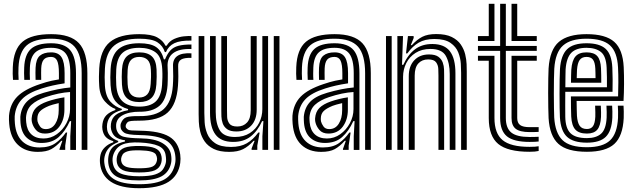

<svg xmlns="http://www.w3.org/2000/svg" viewBox="-20 -790 3337 1012"><path d="M410.5 0V-404Q410.5 -501.5 373.2 -543.8Q336 -586 249.5 -586Q160.5 -586 120.8 -550.9Q81 -515.8 77.5 -434.8Q77 -419.5 76.9 -402.8Q76.8 -386 78.2 -369.2H48.5Q47 -387 46.9 -401.4Q46.8 -415.8 47.5 -436Q51.2 -530 98.8 -570Q146.2 -610 249.5 -610Q352 -610 396.2 -562.2Q440.5 -514.5 440.5 -404V0ZM350.5 0.2V-72L355 -151.5H348.2Q324.2 -98.2 289 -67.2Q253.8 -36.2 197.8 -36.5Q152 -36.8 122.4 -62.8Q92.8 -88.8 88.2 -142.2Q88 -147.2 87.4 -157.6Q86.8 -168 87.2 -174.5Q91.5 -221.8 119.6 -252.2Q147.8 -282.8 210.5 -301Q287.8 -323.5 350.5 -329V-404Q350.5 -475.8 327.2 -506.9Q304 -538 249.5 -538Q192.2 -538 166 -513.6Q139.8 -489.2 137.5 -433.5Q137 -419 136.8 -403Q136.5 -387 137.8 -369.2H108Q106.8 -388.5 106.9 -404.4Q107 -420.2 107.5 -434Q110.2 -502.5 143.2 -532.2Q176.2 -562 249.5 -562Q319.8 -562 350.1 -525.4Q380.5 -488.8 380.5 -404V0.2ZM178.8 10.5Q114 10.5 74.4 -26.8Q34.8 -64 28.5 -137Q27.8 -146.2 27.2 -159.4Q26.8 -172.5 27.5 -180.2Q32.8 -241.8 70.9 -280.6Q109 -319.5 191.2 -346.8Q210.5 -353.2 224.1 -357.2Q237.8 -361.2 252.8 -364.5Q267.8 -367.8 290.5 -371.5V-404.2Q290.5 -450.2 281.1 -470.1Q271.8 -490 249.5 -490Q222.2 -490 210.4 -475.6Q198.5 -461.2 197.2 -429.5Q197 -424.2 196.8 -406Q196.5 -387.8 197.2 -369.2H167.5Q166.5 -391.5 166.9 -406.9Q167.2 -422.2 167.5 -432.8Q169.5 -479 190.2 -496.5Q211 -514 249.5 -514Q288 -514 304.2 -488.5Q320.5 -463 320.5 -404.2V-350.8Q283.5 -345.2 256.8 -339.1Q230 -333 201 -324Q127.2 -300.8 94.8 -266Q62.2 -231.2 57.5 -177.8Q57 -170.5 57.4 -159.2Q57.8 -148 58.5 -139.5Q63.8 -77.2 97.8 -45Q131.8 -12.8 188.5 -12.8Q240.8 -12.8 273 -35.9Q305.2 -59 327.2 -91.5H334L323.8 -22.5V0H294L293.5 -4L308.8 -48H303.2Q276.8 -18.5 250.5 -4Q224.2 10.5 178.8 10.5ZM209 -60Q247.8 -60 279.5 -82.6Q311.2 -105.2 330.2 -140.8Q349.2 -176.2 349.2 -214.8V-305Q290.8 -301.5 220 -278Q173.2 -262.5 146.5 -238Q119.8 -213.5 117 -169.5Q116.8 -162.8 117.4 -155.9Q118 -149 118.2 -144.8Q121.8 -104 145.2 -82Q168.8 -60 209 -60ZM216.8 -86Q185.8 -86 169.4 -105.1Q153 -124.2 148 -147.5Q146.2 -157.2 146.8 -166.5Q149.5 -201 169.6 -221.1Q189.8 -241.2 229 -255Q248.8 -262 272.8 -267.9Q296.8 -273.8 319.5 -277V-212Q319.5 -158.5 292.5 -122.2Q265.5 -86 216.8 -86ZM221.2 -109.5Q253.8 -109.5 271.6 -137.9Q289.5 -166.2 289.5 -209.2V-246.5Q252.8 -237.8 238.5 -232Q205.2 -218.2 191.4 -204Q177.5 -189.8 177 -166.8Q177 -162 177 -158.1Q177 -154.2 178 -150Q181 -137.8 190.9 -123.6Q200.8 -109.5 221.2 -109.5Z M713.2 202Q615.8 202 564.2 167.9Q512.8 133.8 507 69Q505 46 510 25Q515 3.5 533.2 -14Q551.5 -31.5 577 -40V-46Q552 -53.2 538.2 -67.4Q524.5 -81.5 520 -107Q517.5 -121 520 -136.8Q524.2 -165.8 540.6 -182.5Q557 -199.2 588 -210V-216Q560 -225.5 533.1 -255.2Q506.2 -285 503 -337Q501.2 -364.8 501.5 -386.1Q501.8 -407.5 503 -430Q508.8 -526.5 559.1 -568.2Q609.5 -610 714 -610Q777.2 -610 808.2 -593.2Q839.2 -576.5 852.2 -549H858.2Q873.2 -574 898.6 -585Q924 -596 949.2 -598.5Q974.5 -601 989 -600V-576Q930.2 -577.2 899.1 -562.4Q868 -547.5 854.8 -515.5H848.8Q838.8 -548.2 809.8 -567.1Q780.8 -586 714 -586Q625.2 -586 581.6 -549.5Q538 -513 533 -429Q530.2 -383 533 -338Q536.5 -282.2 562.2 -254.1Q588 -226 622 -216.2V-210.2Q585.5 -199.5 567.5 -182.4Q549.5 -165.2 544.8 -137.5Q542.2 -122.2 544.8 -106.2Q551.5 -65.8 603 -47.2V-41.2Q571.2 -28 556 -12Q540.8 4 534.2 24.8Q527.2 47 529.8 68.5Q536.8 127 580.2 154Q623.8 181 713.2 181Q805.5 181 849.4 154.1Q893.2 127.2 903.5 69Q907 50 903.2 25.2Q895.2 -27 852.9 -51.6Q810.5 -76.2 719 -78Q681.2 -78.8 662 -81.9Q642.8 -85 634.1 -91Q625.5 -97 619.8 -106Q616.2 -111.8 615.4 -122Q614.5 -132.2 616.5 -138Q626 -164 645 -171.4Q664 -178.8 714 -178Q801.2 -176.8 843.1 -215.2Q885 -253.8 891 -338Q892.8 -361.8 893 -387.6Q893.2 -413.5 892 -439.8Q888.2 -514.8 989 -509V-485Q951.2 -486.2 934.5 -476.1Q917.8 -466 919 -440Q920.2 -413.5 920 -387.2Q919.8 -361 918 -337Q911 -240 863.9 -197Q816.8 -154 714 -154Q685.5 -154 671.8 -152.4Q658 -150.8 652.6 -146Q647.2 -141.2 643.2 -131.5Q642.5 -129.8 642.4 -124.8Q642.2 -119.8 644.8 -116.2Q649.8 -109.8 655 -106.6Q660.2 -103.5 674.2 -102.5Q688.2 -101.5 719.2 -101Q821.8 -99.5 871.4 -70.2Q921 -41 930 25Q933 47.2 930 69Q920.8 134.8 868.4 168.4Q816 202 713.2 202ZM713.2 161Q630.5 161 593.6 140Q556.8 119 550.8 70Q548.2 47.5 553.5 24.8Q560 -3.2 580 -19.2Q600 -35.2 639 -44.5V-50.5Q608 -54.8 590.5 -67.2Q573 -79.8 565.8 -106.8Q562.5 -119.8 564.8 -137.5Q568.8 -167.2 590 -184.1Q611.2 -201 655 -209.2V-215.2Q613.2 -226.8 589.8 -255Q566.2 -283.2 562.8 -341Q561.5 -362.5 561.5 -382Q561.5 -401.5 563 -426.5Q567.2 -499 603.8 -530.5Q640.2 -562 714 -562Q773 -562 802.2 -542.4Q831.5 -522.8 843.8 -477.2H849.8Q862.2 -507.2 878.2 -524.4Q894.2 -541.5 920.4 -548.5Q946.5 -555.5 989 -555.5V-531.5Q924.5 -534.2 892.1 -509.4Q859.8 -484.5 863.5 -435.2Q864.5 -423.5 864.5 -404.9Q864.5 -386.2 864.2 -368.5Q864 -350.8 863.2 -341.5Q857.8 -264 820.1 -232Q782.5 -200 714 -201Q690.8 -201.5 665 -196.4Q639.2 -191.2 619.5 -178.6Q599.8 -166 593.8 -143.5Q591.8 -135.8 592 -125Q592.2 -114.2 594 -107.8Q603.2 -76.2 632.6 -69Q662 -61.8 719.5 -60.8Q795 -59.8 835 -36.4Q875 -13 881.5 25.2Q885.8 49.5 881.8 69.2Q872 117 832.2 139Q792.5 161 713.2 161ZM714 -228Q771.5 -228 800.6 -254.9Q829.8 -281.8 834.2 -343.5Q835.5 -361 836 -382.1Q836.5 -403.2 835.2 -425.2Q832 -490.5 799.9 -514.2Q767.8 -538 714 -538Q655.5 -538 626 -511.6Q596.5 -485.2 592.8 -424.5Q591.5 -404.2 591.6 -382.6Q591.8 -361 592.8 -342.5Q596.2 -283.8 625.9 -255.9Q655.5 -228 714 -228ZM714 -252Q671 -252 648.4 -273.4Q625.8 -294.8 622.8 -344.2Q621.5 -366.2 621.6 -384.9Q621.8 -403.5 622.8 -422.2Q625.8 -471.5 648.2 -492.8Q670.8 -514 714 -514Q757.8 -514 780.2 -493.1Q802.8 -472.2 805.2 -424Q807 -386 804.2 -344.8Q800.8 -295.2 778.2 -273.6Q755.8 -252 714 -252ZM714 -276Q740.2 -276 755.9 -292.1Q771.5 -308.2 774.2 -347.5Q775.5 -366.8 776 -383.4Q776.5 -400 775.2 -422.5Q773.5 -458.8 757.9 -474.4Q742.2 -490 714 -490Q686 -490 670.5 -474Q655 -458 652.8 -421Q651.8 -401.5 651.6 -384.1Q651.5 -366.8 652.8 -346Q655 -308.5 670.5 -292.2Q686 -276 714 -276ZM713.2 139Q768.8 139 797.4 129.6Q826 120.2 837.6 104.2Q849.2 88.2 853.8 69Q857.5 52.2 852.5 24.5Q846.5 -7.5 813.8 -21.5Q781 -35.5 719.2 -38.8Q656 -42.2 623.4 -27.4Q590.8 -12.5 577.5 25.2Q570.5 45.5 574.5 69.5Q581 108.5 614.4 123.8Q647.8 139 713.2 139ZM713.2 119Q652 119 626.9 106.6Q601.8 94.2 596.5 69Q591.8 46 599.8 25Q609.8 -1 636.1 -11.2Q662.5 -21.5 720.2 -20.5Q771.8 -19.5 796.6 -9.1Q821.5 1.2 828.8 24.8Q835.8 46.5 829.8 68.5Q822.2 95.8 796.6 107.4Q771 119 713.2 119ZM713.2 97Q754.2 97 774.9 91.2Q795.5 85.5 803 69Q813.5 47 802 25Q791 4 719.2 2.5Q672.5 1.2 652.6 7.6Q632.8 14 626.5 24.2Q612.5 47.5 622 69Q628.8 84 648.8 90.5Q668.8 97 713.2 97Z M1188 10.5Q1137.8 10.5 1106.6 -4.9Q1075.5 -20.2 1058.8 -44.5Q1042 -68.8 1035.4 -96.1Q1028.8 -123.5 1027.9 -148.1Q1027 -172.8 1027 -188.2V-600H1057V-194.2Q1057 -175.8 1058.6 -146Q1060.2 -116.2 1072 -86.2Q1083.8 -56.2 1113.1 -35.9Q1142.5 -15.5 1198 -15.5Q1247.2 -15.5 1280.5 -34.5Q1313.8 -53.5 1341.5 -91.5H1348.5L1336.2 -22.5V0H1306.2L1306 -7L1322.2 -48H1316.8Q1289.5 -18 1261.2 -3.8Q1233 10.5 1188 10.5ZM1423 0V-600H1453V0ZM1226 -97Q1193.5 -97 1176.8 -109.4Q1160 -121.8 1153.8 -139.9Q1147.5 -158 1147 -176.2Q1146.5 -194.5 1146.5 -206.2V-600H1176.5V-208Q1176.5 -193.5 1177.2 -173.5Q1178 -153.5 1189.1 -138.4Q1200.2 -123.2 1230.8 -123.2Q1263 -123.2 1282.2 -144.4Q1301.5 -165.5 1301.5 -208.8V-600H1333V-212Q1333 -158.5 1303.9 -127.8Q1274.8 -97 1226 -97ZM1207 -42Q1144.5 -42.5 1115.8 -80.8Q1087 -119 1087 -196.2V-600H1117V-200.2Q1117 -138.8 1138.4 -103.4Q1159.8 -68 1218.5 -68Q1264.8 -68 1296.9 -88.6Q1329 -109.2 1345.9 -142.8Q1362.8 -176.2 1362.8 -214.8V-600H1393V0H1363V-72L1368.5 -151.5H1361.5Q1338 -99.2 1300.9 -70.4Q1263.8 -41.5 1207 -42Z M1904.5 0V-404Q1904.5 -501.5 1867.2 -543.8Q1830 -586 1743.5 -586Q1654.5 -586 1614.8 -550.9Q1575 -515.8 1571.5 -434.8Q1571 -419.5 1570.9 -402.8Q1570.8 -386 1572.2 -369.2H1542.5Q1541 -387 1540.9 -401.4Q1540.8 -415.8 1541.5 -436Q1545.2 -530 1592.8 -570Q1640.2 -610 1743.5 -610Q1846 -610 1890.2 -562.2Q1934.5 -514.5 1934.5 -404V0ZM1844.5 0.2V-72L1849 -151.5H1842.2Q1818.2 -98.2 1783 -67.2Q1747.8 -36.2 1691.8 -36.5Q1646 -36.8 1616.4 -62.8Q1586.8 -88.8 1582.2 -142.2Q1582 -147.2 1581.4 -157.6Q1580.8 -168 1581.2 -174.5Q1585.5 -221.8 1613.6 -252.2Q1641.8 -282.8 1704.5 -301Q1781.8 -323.5 1844.5 -329V-404Q1844.5 -475.8 1821.2 -506.9Q1798 -538 1743.5 -538Q1686.2 -538 1660 -513.6Q1633.8 -489.2 1631.5 -433.5Q1631 -419 1630.8 -403Q1630.5 -387 1631.8 -369.2H1602Q1600.8 -388.5 1600.9 -404.4Q1601 -420.2 1601.5 -434Q1604.2 -502.5 1637.2 -532.2Q1670.2 -562 1743.5 -562Q1813.8 -562 1844.1 -525.4Q1874.5 -488.8 1874.5 -404V0.2ZM1672.8 10.5Q1608 10.5 1568.4 -26.8Q1528.8 -64 1522.5 -137Q1521.8 -146.2 1521.2 -159.4Q1520.8 -172.5 1521.5 -180.2Q1526.8 -241.8 1564.9 -280.6Q1603 -319.5 1685.2 -346.8Q1704.5 -353.2 1718.1 -357.2Q1731.8 -361.2 1746.8 -364.5Q1761.8 -367.8 1784.5 -371.5V-404.2Q1784.5 -450.2 1775.1 -470.1Q1765.8 -490 1743.5 -490Q1716.2 -490 1704.4 -475.6Q1692.5 -461.2 1691.2 -429.5Q1691 -424.2 1690.8 -406Q1690.5 -387.8 1691.2 -369.2H1661.5Q1660.5 -391.5 1660.9 -406.9Q1661.2 -422.2 1661.5 -432.8Q1663.5 -479 1684.2 -496.5Q1705 -514 1743.5 -514Q1782 -514 1798.2 -488.5Q1814.5 -463 1814.5 -404.2V-350.8Q1777.5 -345.2 1750.8 -339.1Q1724 -333 1695 -324Q1621.2 -300.8 1588.8 -266Q1556.2 -231.2 1551.5 -177.8Q1551 -170.5 1551.4 -159.2Q1551.8 -148 1552.5 -139.5Q1557.8 -77.2 1591.8 -45Q1625.8 -12.8 1682.5 -12.8Q1734.8 -12.8 1767 -35.9Q1799.2 -59 1821.2 -91.5H1828L1817.8 -22.5V0H1788L1787.5 -4L1802.8 -48H1797.2Q1770.8 -18.5 1744.5 -4Q1718.2 10.5 1672.8 10.5ZM1703 -60Q1741.8 -60 1773.5 -82.6Q1805.2 -105.2 1824.2 -140.8Q1843.2 -176.2 1843.2 -214.8V-305Q1784.8 -301.5 1714 -278Q1667.2 -262.5 1640.5 -238Q1613.8 -213.5 1611 -169.5Q1610.8 -162.8 1611.4 -155.9Q1612 -149 1612.2 -144.8Q1615.8 -104 1639.2 -82Q1662.8 -60 1703 -60ZM1710.8 -86Q1679.8 -86 1663.4 -105.1Q1647 -124.2 1642 -147.5Q1640.2 -157.2 1640.8 -166.5Q1643.5 -201 1663.6 -221.1Q1683.8 -241.2 1723 -255Q1742.8 -262 1766.8 -267.9Q1790.8 -273.8 1813.5 -277V-212Q1813.5 -158.5 1786.5 -122.2Q1759.5 -86 1710.8 -86ZM1715.2 -109.5Q1747.8 -109.5 1765.6 -137.9Q1783.5 -166.2 1783.5 -209.2V-246.5Q1746.8 -237.8 1732.5 -232Q1699.2 -218.2 1685.4 -204Q1671.5 -189.8 1671 -166.8Q1671 -162 1671 -158.1Q1671 -154.2 1672 -150Q1675 -137.8 1684.9 -123.6Q1694.8 -109.5 1715.2 -109.5Z M2410.5 0V-405.8Q2410.5 -424.2 2408.9 -453.9Q2407.2 -483.5 2395.5 -513.5Q2383.8 -543.5 2354.4 -564Q2325 -584.5 2269.5 -584.5Q2220 -584.5 2187.1 -565.4Q2154.2 -546.2 2126.8 -508.5H2120L2130.2 -600H2160L2160.5 -590L2145.2 -552H2150.8Q2177.5 -581.5 2205.8 -596Q2234 -610.5 2279.2 -610.5Q2329.8 -610.5 2360.9 -595.1Q2392 -579.8 2408.6 -555.5Q2425.2 -531.2 2431.9 -503.9Q2438.5 -476.5 2439.4 -451.9Q2440.2 -427.2 2440.2 -411.8V0ZM2014.5 0V-600H2044.5V0ZM2074.5 0V-600H2104.2L2099 -448.5H2105.8Q2130.2 -502.2 2167.8 -530.4Q2205.2 -558.5 2260.2 -558Q2323 -557.5 2351.8 -519.2Q2380.5 -481 2380.5 -403.8V0H2350.5V-399.8Q2350.5 -458.2 2330 -495.1Q2309.5 -532 2249 -532Q2203 -532 2170.6 -511.4Q2138.2 -490.8 2121.4 -457.4Q2104.5 -424 2104.5 -385.2V0ZM2134.5 0V-388Q2134.5 -441.5 2163.5 -472.2Q2192.5 -503 2241.2 -503Q2273.8 -503 2290.5 -490.8Q2307.2 -478.5 2313.6 -460.4Q2320 -442.2 2320.5 -424Q2321 -405.8 2321 -393.8V0H2291V-392Q2291 -406.5 2290.2 -426.5Q2289.5 -446.5 2278.5 -461.6Q2267.5 -476.8 2236.8 -476.8Q2204.2 -476.8 2185 -455.6Q2165.8 -434.5 2165.8 -391.2V0Z M2771.2 -42Q2688.2 -42 2652.2 -71.2Q2616.2 -100.5 2616.2 -168V-522H2499.2V-548H2616.2V-770H2646.2V-548H2809.2V-522H2646.2V-168Q2646.2 -114.5 2675.2 -91.2Q2704.2 -68 2771.2 -68Q2783.2 -68 2794.8 -68.2Q2806.2 -68.5 2819.2 -69.2V-44.2Q2802.2 -42 2771.2 -42ZM2499.2 -574V-600H2556.2V-770H2586.2V-574ZM2676.2 -574V-770H2706.2V-600H2809.2V-574ZM2771.2 10Q2656.2 10 2606.2 -31.2Q2556.2 -72.5 2556.2 -168V-470H2499.2V-496H2586.2V-168Q2586.2 -86.8 2629.1 -51.4Q2672 -16 2771.2 -16Q2803.8 -16 2819.2 -19.2V5.8Q2801.5 10 2771.2 10ZM2771.2 -93.8Q2720.5 -93.8 2698.4 -111Q2676.2 -128.2 2676.2 -168V-496H2809.2V-470H2706.2V-168Q2706.2 -142.2 2721.4 -131Q2736.5 -119.8 2771.2 -119.8Q2816.2 -119.8 2819.2 -120V-95Q2812.2 -94.5 2801.4 -94.1Q2790.5 -93.8 2771.2 -93.8Z M3073.5 10Q2969 10 2923 -31.9Q2877 -73.8 2871.5 -167.5Q2870.5 -187 2869.9 -223.2Q2869.2 -259.5 2869.2 -300.6Q2869.2 -341.8 2869.9 -377Q2870.5 -412.2 2871.5 -429.8Q2878 -528.8 2926 -569.4Q2974 -610 3071.5 -610Q3172 -610 3217.5 -569.6Q3263 -529.2 3267.5 -436Q3269.5 -394.5 3269.2 -347.5Q3269 -300.5 3266.5 -258H3019.2Q3019.5 -235.2 3020 -211.1Q3020.5 -187 3021 -179.8Q3023.5 -143.8 3035.4 -126.9Q3047.2 -110 3073.5 -110Q3095.2 -110 3105.6 -125.1Q3116 -140.2 3117.8 -175Q3118.5 -191.5 3116.8 -233H3146.8Q3148.8 -192.8 3147.8 -173.8Q3145.5 -126.8 3128.1 -106.4Q3110.8 -86 3073.5 -86Q3031.8 -86 3012.5 -107Q2993.2 -128 2990.8 -176.2Q2990 -193 2989.6 -221.4Q2989.2 -249.8 2989.2 -282H3237.8Q3239 -315.2 3239.2 -356Q3239.5 -396.8 3237.5 -434.5Q3233.5 -515.8 3195.1 -550.9Q3156.8 -586 3071.5 -586Q2988.2 -586 2947.8 -550.2Q2907.2 -514.5 2901.5 -428Q2900.2 -409.2 2899.8 -373Q2899.2 -336.8 2899.2 -295.8Q2899.2 -254.8 2899.9 -220.4Q2900.5 -186 2901.2 -170.8Q2906.2 -88.8 2944.8 -51.4Q2983.2 -14 3073.5 -14Q3157.5 -14 3195.5 -50.1Q3233.5 -86.2 3237.5 -169Q3238.2 -185.2 3237.8 -202.1Q3237.2 -219 3236.5 -233H3266.5Q3267.2 -219.8 3267.8 -202Q3268.2 -184.2 3267.5 -168Q3263 -72.5 3217.9 -31.2Q3172.8 10 3073.5 10ZM3073.5 -38Q3002 -38 2968.8 -68.8Q2935.5 -99.5 2931.2 -171.8Q2930.2 -187.2 2929.8 -221.2Q2929.2 -255.2 2929.2 -295.6Q2929.2 -336 2929.8 -371.8Q2930.2 -407.5 2931.5 -426.2Q2936.5 -498.5 2968.8 -530.2Q3001 -562 3071.5 -562Q3139.8 -562 3172 -532.8Q3204.2 -503.5 3207.5 -433.8Q3208.8 -404.2 3209.1 -371.4Q3209.5 -338.5 3208.5 -306H2959.5Q2959.2 -264.5 2959.2 -233.4Q2959.2 -202.2 2959.5 -174Q2960.5 -114 2986.9 -88Q3013.2 -62 3073.5 -62Q3122 -62 3148.2 -85.2Q3174.5 -108.5 3177.5 -170.5Q3178 -184.5 3177.8 -200Q3177.5 -215.5 3176.5 -233H3206.5Q3207.2 -217.8 3207.8 -202Q3208.2 -186.2 3207.5 -169.8Q3204.2 -99.5 3173 -68.8Q3141.8 -38 3073.5 -38ZM2959.8 -330H3179Q3179.8 -384.5 3177.5 -433.2Q3174.8 -494.5 3147.1 -516.2Q3119.5 -538 3071.5 -538Q3017.2 -538 2991.4 -511.8Q2965.5 -485.5 2961.2 -424Q2961 -417.8 2960.5 -391.2Q2960 -364.8 2959.8 -330ZM2989.5 -354Q2989.8 -374 2990.2 -393.9Q2990.8 -413.8 2991.2 -422.2Q2994.8 -471.5 3013.5 -492.8Q3032.2 -514 3071.5 -514Q3111 -514 3128.4 -494Q3145.8 -474 3147.8 -430Q3148.5 -415 3148.9 -393.5Q3149.2 -372 3149.2 -354ZM3019.8 -378H3119Q3119 -390.2 3118.6 -404.8Q3118.2 -419.2 3117.8 -429Q3116.2 -461 3105.5 -475.5Q3094.8 -490 3071.5 -490Q3047.2 -490 3035.5 -474Q3023.8 -458 3021.2 -420.8Q3020.5 -407 3019.8 -378Z"/></svg>

Font: Big Shoulders Inline Display Black
Style: Regular
Weight: 900
Designer: Patric King
Foundry: XO Type Co
Version: Version 1.000